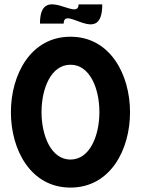

<svg xmlns="http://www.w3.org/2000/svg" viewBox="-20 -850 639 870"><path d="M335.9 -830.1C335.9 -749 161.1 -927.7 161.1 -743.2H268.6C268.6 -830.1 443.4 -634.8 443.4 -830.1ZM299.3 -683.6C-60.1 -683.6 -61 0 299.3 0C659.7 0 658.7 -683.6 299.3 -683.6ZM299.3 -127C124.5 -127 124.5 -557.6 299.3 -556.6C474.1 -557.6 474.1 -127 299.3 -127Z"/></svg>

Font: Saman Dere
Style: Regular
Weight: 400
Designer: Tuna Ça_lar Gümü_
Foundry: Tuna Ça_lar Gümü_
Version: Version 1.001;hotconv 1.0.109;makeotfexe 2.5.65596